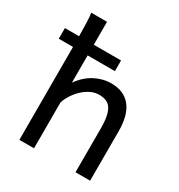

<svg xmlns="http://www.w3.org/2000/svg" viewBox="-193 -904 957 1027"><g transform="rotate(30 285.5 -390.5)"><path d="M-9.8 -639.6H77.6Q77.1 -687 75.9 -723.1Q74.7 -759.3 70.8 -781.2H168.5V-639.6H336.9V-573.7H168.5V-405.3Q204.6 -456.5 253.4 -482.2Q302.2 -507.8 354 -507.8Q432.1 -507.8 473.6 -456.8Q515.1 -405.8 515.1 -305.2V0H424.8V-268.6Q424.8 -314.5 418.7 -344.2Q412.6 -374 400.4 -391.4Q388.2 -408.7 369.9 -415.5Q351.6 -422.4 327.1 -422.4Q300.8 -422.4 275.6 -409.9Q250.5 -397.5 229.5 -377.7Q208.5 -357.9 192.4 -333Q176.3 -308.1 168.5 -283.2V0H78.1V-573.7H-9.8Z"/></g></svg>

Font: Andika
Style: Regular
Weight: 400
Designer: Victor Gaultney, Annie Olsen, Julie Remington, Don Collingsworth, Eric Hays
Foundry: SIL International
Version: Version 1.001